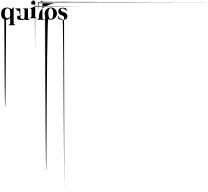

<svg xmlns="http://www.w3.org/2000/svg" viewBox="-20 -770 8134 7497"><path d="M377 -65.4Q377 -67.4 377 -68.4Q376 -70.3 375 -70.3Q374 -71.3 373 -71.3Q372.1 -70.3 370.1 -68.4Q368.2 -65.4 364.3 -61.5Q360.4 -57.6 355.5 -51.8Q350.6 -45.9 342.8 -40Q335 -34.2 326.2 -27.3Q317.4 -21.5 305.7 -16.6Q294.9 -12.7 281.2 -7.8Q267.6 -2.9 252 -1Q236.3 1 218.8 1Q198.2 3448.2 180.7 3448.2Q180.7 3448.2 180.7 3448.2Q163.1 3445.3 148.4 -9.8Q133.8 -14.6 120.1 -22.5Q107.4 -29.3 96.7 -38.1Q85.9 -46.9 77.1 -57.6Q67.4 -67.4 60.5 -79.1Q52.7 -89.8 47.9 -101.6Q42 -114.3 37.1 -127Q33.2 -139.6 30.3 -152.3Q28.3 -165 26.4 -177.7Q24.4 -190.4 24.4 -202.1Q23.4 -214.8 23.4 -225.6Q23.4 -253.9 27.3 -279.3Q30.3 -305.7 37.1 -328.1Q43.9 -350.6 54.7 -370.1Q64.5 -389.6 78.1 -406.2Q92.8 -421.9 110.4 -434.6Q127 -446.3 148.4 -456.1Q168.9 -464.8 194.3 -469.7Q218.8 -473.6 246.1 -473.6Q261.7 -473.6 276.4 -472.7Q290 -471.7 302.7 -469.7Q314.5 -467.8 325.2 -464.8Q335.9 -462.9 346.7 -459Q356.4 -455.1 365.2 -450.2Q375 -445.3 383.8 -439.5Q391.6 -433.6 400.4 -427.7Q408.2 -420.9 417 -414.1Q418 -413.1 418.9 -412.1Q420.9 -412.1 420.9 -412.1Q421.9 -412.1 422.9 -412.1Q423.8 -412.1 426.8 -414.1Q429.7 -416 433.6 -418.9Q436.5 -421.9 441.4 -426.8Q446.3 -431.6 451.2 -435.5Q456.1 -440.4 461.9 -445.3Q467.8 -451.2 473.6 -456.1Q479.5 -461.9 484.4 -466.8Q489.3 -471.7 494.1 -476.6Q499 -481.4 502 -484.4Q502 -487.3 502.9 -487.3Q503.9 -488.3 504.9 -488.3Q505.9 -488.3 507.8 -487.3Q509.8 -487.3 510.7 -485.4Q512.7 -482.4 512.7 -479.5Q512.7 -453.1 512.7 -421.9Q512.7 -390.6 512.7 -371.1Q512.7 -337.9 512.7 -294.9Q512.7 -251 512.7 -203.1Q512.7 -114.3 512.7 -21.5Q512.7 70.3 512.7 131.8Q512.7 142.6 514.6 151.4Q516.6 159.2 521.5 165Q525.4 170.9 530.3 176.8Q535.2 181.6 541 185.5Q547.9 189.5 552.7 191.4Q558.6 193.4 563.5 195.3Q568.4 196.3 572.3 197.3Q576.2 198.2 578.1 199.2Q581.1 200.2 582 201.2Q584 201.2 584 202.1Q585 204.1 585.9 205.1Q585.9 205.1 585.9 206.1Q585.9 206.1 585 207Q585 209 585 210Q584 210.9 582 211.9Q581.1 212.9 579.1 213.9Q578.1 213.9 576.2 213.9Q510.7 213.9 437.5 213.9Q364.3 213.9 314.5 213.9Q312.5 213.9 310.5 213.9Q309.6 212.9 308.6 211.9Q306.6 211.9 306.6 210Q305.7 209 305.7 207Q305.7 206.1 305.7 205.1Q305.7 204.1 306.6 202.1Q306.6 201.2 308.6 200.2Q310.5 199.2 312.5 199.2Q314.5 199.2 318.4 198.2Q322.3 196.3 327.1 195.3Q333 193.4 337.9 191.4Q343.8 189.5 349.6 185.5Q355.5 181.6 360.4 176.8Q365.2 171.9 369.1 165Q374 159.2 376 151.4Q377.9 142.6 377.9 131.8Q377.9 83 377.9 27.3Q377 -28.3 377 -65.4ZM375 -308.6Q375 -314.5 375 -322.3Q374 -329.1 373 -336.9Q373 -344.7 371.1 -351.6Q369.1 -359.4 367.2 -367.2Q365.2 -374 362.3 -381.8Q360.4 -389.6 356.4 -396.5Q352.5 -403.3 347.7 -410.2Q343.8 -417 337.9 -421.9Q333 -426.8 326.2 -431.6Q320.3 -435.5 312.5 -439.5Q304.7 -442.4 295.9 -444.3Q288.1 -446.3 277.3 -446.3Q262.7 -446.3 250 -443.4Q238.3 -439.5 227.5 -431.6Q216.8 -423.8 208 -414.1Q200.2 -403.3 193.4 -389.6Q186.5 -377 181.6 -361.3Q177.7 -345.7 174.8 -328.1Q170.9 -309.6 169.9 -290Q168 -271.5 168 -251Q168 -245.1 168 -238.3Q168 -230.5 168 -220.7Q168 -210.9 168.9 -201.2Q169.9 -191.4 170.9 -180.7Q172.9 -169.9 174.8 -159.2Q177.7 -148.4 180.7 -137.7Q183.6 -127 187.5 -117.2Q192.4 -107.4 198.2 -98.6Q204.1 -89.8 211.9 -83Q219.7 -76.2 228.5 -69.3Q237.3 -63.5 249 -61.5Q259.8 -58.6 273.4 -58.6Q291 -58.6 303.7 -61.5Q317.4 -64.5 327.1 -70.3Q336.9 -77.1 345.7 -84Q353.5 -91.8 359.4 -100.6Q364.3 -109.4 368.2 -119.1Q372.1 -128.9 374 -138.7Q377 -148.4 377 -157.2Q377 -167 377 -174.8Q376 -208 376 -245.1Q375 -283.2 375 -308.6Z M1133.8 -5.9Q1135.7 -5.9 1137.7 -4.9Q1138.7 -3.9 1139.6 -2.9Q1140.6 -2.9 1140.6 -1Q1140.6 -1 1140.6 0Q1140.6 1 1140.6 2Q1140.6 12.7 1139.6 18.6Q1138.7 25.4 1137.7 26.4Q1136.7 16.6 1135.7 12.7Q1133.8 7.8 1131.8 7.8Q1099.6 7.8 1115.2 7.8Q1130.9 7.8 1099.6 7.8Q1094.7 7.8 1086.9 7.8Q1079.1 7.8 1068.4 7.8Q1056.6 7.8 1039.1 7.8Q1022.5 7.8 1001 7.8Q972.7 7.8 958 6.8Q943.4 6.8 941.4 5.9Q940.4 52.7 939.5 52.7Q939.5 52.7 939.5 52.7Q938.5 49.8 938.5 -2Q938.5 -9.8 938.5 -17.6Q938.5 -26.4 938.5 -31.2Q927.7 -20.5 914.1 -11.7Q900.4 -2.9 883.8 5.9Q867.2 12.7 846.7 17.6Q825.2 21.5 800.8 21.5Q780.3 21.5 795.9 19.5Q810.5 17.6 861.3 12.7Q783.2 7.8 736.3 2Q689.5 -3.9 675.8 -11.7Q671.9 -18.6 667 -27.3Q663.1 -36.1 657.2 -44.9Q653.3 -207 650.4 -216.8Q646.5 -227.5 644.5 -87.9Q642.6 -98.6 640.6 -108.4Q639.6 -119.1 639.6 -128.9Q639.6 -139.6 689.5 -149.4Q739.3 -159.2 838.9 -168Q786.1 -185.5 765.6 -204.1Q746.1 -221.7 741.2 -240.2Q738.3 -252.9 738.3 -264.6Q739.3 -276.4 738.3 -288.1Q736.3 -309.6 719.7 -329.1Q702.1 -348.6 638.7 -364.3Q638.7 -374 636.7 -381.8Q634.8 -390.6 630.9 -396.5Q627 -402.3 622.1 -407.2Q618.2 -411.1 612.3 -414.1Q607.4 -418 602.5 -420.9Q597.7 -422.9 592.8 -424.8Q586.9 -425.8 584 -426.8Q581.1 -427.7 578.1 -427.7Q576.2 -427.7 575.2 -427.7Q573.2 -428.7 572.3 -430.7Q572.3 -431.6 571.3 -433.6Q571.3 -434.6 571.3 -436.5Q571.3 -437.5 572.3 -438.5Q573.2 -439.5 574.2 -440.4Q575.2 -441.4 577.1 -441.4Q578.1 -442.4 581.1 -442.4Q626 -442.4 676.8 -442.4Q727.5 -442.4 761.7 -442.4Q767.6 -442.4 770.5 -439.5Q773.4 -436.5 773.4 -429.7Q773.4 -355.5 773.4 -274.4Q773.4 -192.4 773.4 -137.7Q773.4 -127.9 774.4 -117.2Q776.4 -107.4 777.3 -97.7Q779.3 -87.9 782.2 -78.1Q785.2 -69.3 790 -61.5Q793.9 -52.7 799.8 -46.9Q806.6 -41 814.5 -35.2Q823.2 -30.3 833 -27.3Q843.8 -25.4 856.4 -25.4Q871.1 -25.4 881.8 -28.3Q892.6 -31.2 900.4 -37.1Q909.2 -43 915 -50.8Q920.9 -58.6 925.8 -67.4Q929.7 -76.2 932.6 -85.9Q935.5 -95.7 936.5 -107.4Q938.5 -118.2 938.5 -127.9Q938.5 -138.7 938.5 -149.4Q938.5 -203.1 938.5 -264.6Q938.5 -325.2 938.5 -366.2Q938.5 -376 936.5 -383.8Q934.6 -392.6 930.7 -398.4Q926.8 -404.3 921.9 -409.2Q918 -414.1 913.1 -417Q907.2 -420.9 902.3 -423.8Q897.5 -425.8 892.6 -427.7Q887.7 -428.7 884.8 -429.7Q880.9 -430.7 878.9 -430.7Q876 -430.7 875 -430.7Q873 -431.6 873 -433.6Q872.1 -432.6 872.1 -433.6Q872.1 -434.6 872.1 -436.5Q872.1 -437.5 872.1 -438.5Q873 -439.5 875 -440.4Q875 -441.4 877 -441.4Q877.9 -442.4 880.9 -442.4Q925.8 -442.4 976.6 -442.4Q1028.3 -442.4 1061.5 -442.4Q1067.4 -442.4 1070.3 -439.5Q1073.2 -436.5 1073.2 -429.7Q1073.2 -338.9 1073.2 -238.3Q1073.2 -137.7 1073.2 -70.3Q1073.2 -60.5 1076.2 -52.7Q1078.1 -43.9 1082 -38.1Q1085 -32.2 1089.8 -27.3Q1094.7 -22.5 1099.6 -19.5Q1104.5 -16.6 1110.4 -13.7Q1115.2 -11.7 1119.1 -10.7Q1125 -8.8 1127.9 -7.8Q1131.8 -6.8 1133.8 -5.9Z M1344.7 -137.7Q1344.7 -127.9 1346.7 -120.1Q1348.6 -112.3 1352.5 -106.4Q1356.4 -99.6 1360.4 -95.7Q1365.2 -90.8 1370.1 -86.9Q1376 -84 1380.9 -82Q1385.7 -79.1 1390.6 -78.1Q1395.5 -76.2 1399.4 -76.2Q1402.3 -75.2 1404.3 -75.2Q1407.2 -75.2 1408.2 -74.2Q1410.2 -73.2 1410.2 -72.3Q1411.1 -70.3 1411.1 -69.3Q1411.1 -68.4 1411.1 -67.4Q1411.1 -65.4 1410.2 -64.5Q1409.2 -62.5 1408.2 -61.5Q1408.2 -61.5 1406.2 -60.5Q1405.3 -59.6 1402.3 -59.6Q1355.5 -59.6 1285.2 -59.6Q1214.8 -59.6 1151.4 -59.6Q1149.4 -59.6 1147.5 -60.5Q1146.5 -61.5 1145.5 -61.5Q1144.5 -63.5 1143.6 -64.5Q1142.6 -65.4 1142.6 -67.4Q1142.6 -67.4 1142.6 -69.3Q1142.6 -70.3 1143.6 -71.3Q1144.5 -71.3 1145.5 -72.3Q1147.5 -73.2 1149.4 -74.2Q1151.4 -75.2 1155.3 -76.2Q1158.2 -77.1 1164.1 -79.1Q1168.9 -80.1 1173.8 -83Q1178.7 -85 1183.6 -87.9Q1188.5 -90.8 1193.4 -95.7Q1198.2 -100.6 1201.2 -107.4Q1205.1 -113.3 1207 -121.1Q1210 -128.9 1210 -138.7Q1210 -190.4 1210 -268.6Q1210 -347.7 1210 -417Q1210 -419.9 1208 -421.9Q1207 -423.8 1203.1 -424.8Q1203.1 -424.8 1201.2 -424.8Q1199.2 -424.8 1196.3 -425.8Q1193.4 -427.7 1190.4 -428.7Q1186.5 -429.7 1182.6 -429.7Q1177.7 -430.7 1174.8 -431.6Q1170.9 -432.6 1168 -432.6Q1165 -433.6 1162.1 -434.6Q1160.2 -434.6 1159.2 -434.6Q1156.2 -435.5 1154.3 -437.5Q1152.3 -439.5 1152.3 -442.4Q1152.3 -444.3 1154.3 -446.3Q1156.2 -448.2 1159.2 -449.2Q1168.9 -451.2 1180.7 -455.1Q1191.4 -458 1202.1 -461.9Q1213.9 -465.8 1225.6 -469.7Q1237.3 -474.6 1249 -478.5Q1259.8 -483.4 1270.5 -488.3Q1282.2 -494.1 1293 -500Q1302.7 -504.9 1780.3 -511.7Q2256.8 -517.6 3200.2 -524.4Q2267.6 -524.4 1802.7 -525.4Q1336.9 -526.4 1339.8 -526.4Q1341.8 -525.4 1342.8 -523.4Q1344.7 -521.5 1344.7 -517.6Q1344.7 -446.3 1344.7 -339.8Q1344.7 -233.4 1344.7 -137.7ZM1354.5 -670.9Q1354.5 -663.1 1353.5 -179.7Q1351.6 302.7 1348.6 1259.8Q1345.7 317.4 1340.8 -151.4Q1336.9 -620.1 1331.1 -614.3Q1324.2 -608.4 1317.4 -604.5Q1311.5 -599.6 1303.7 -596.7Q1295.9 -593.8 1288.1 -592.8Q1279.3 -590.8 1270.5 -590.8Q1261.7 -590.8 1253.9 -592.8Q1246.1 -593.8 1238.3 -596.7Q1231.4 -599.6 1224.6 -604.5Q1218.8 -608.4 1212.9 -614.3Q1207 -619.1 1203.1 -625Q1199.2 -631.8 1196.3 -638.7Q1193.4 -646.5 1192.4 -654.3Q1190.4 -662.1 1190.4 -669.9Q1190.4 -678.7 1191.4 -685.5Q1192.4 -692.4 1196.3 -700.2Q1200.2 -707 1204.1 -713.9Q1209 -719.7 1214.8 -725.6Q1220.7 -631.8 1227.5 -635.7Q1234.4 -640.6 1241.2 -743.2Q1249 -746.1 1257.8 -748Q1265.6 -750 1274.4 -750Q1283.2 -750 1292 -748Q1299.8 -747.1 1307.6 -744.1Q1315.4 -741.2 1321.3 -736.3Q1327.1 -732.4 1333 -726.6Q1337.9 -721.7 1341.8 -715.8Q1346.7 -710 1349.6 -702.1Q1352.5 -694.3 1353.5 -686.5Q1354.5 -679.7 1354.5 -670.9Z M1636.7 -742.2Q1636.7 -746.1 1635.7 -748Q1633.8 -750 1631.8 -750Q1629.9 -750 1627 -749Q1625 -748 1622.1 -747.1Q1613.3 -741.2 1603.5 -735.4Q1593.8 -729.5 1584 -723.6Q1573.2 -718.8 1562.5 -713.9Q1550.8 -708 1540 -703.1Q1527.3 -698.2 3166 -694.3Q4804.7 -689.5 8093.8 -685.5Q4782.2 -682.6 3122.1 -679.7Q1460.9 -675.8 1451.2 -673.8Q1447.3 -672.9 1445.3 -670.9Q1443.4 -668.9 1443.4 -667Q1444.3 -664.1 1446.3 -662.1Q1447.3 -661.1 1451.2 -660.2Q1451.2 -660.2 1453.1 -659.2Q1456.1 -659.2 1459 -658.2Q1462.9 -357.4 1465.8 -356.4Q1469.7 -355.5 1473.6 -654.3Q1477.5 -353.5 1481.4 -352.5Q1485.4 -351.6 1488.3 -651.4Q1492.2 -650.4 1493.2 -649.4Q1495.1 -649.4 1496.1 -649.4Q1499 -648.4 1650.4 -646.5Q1801.8 -643.6 2101.6 -640.6Q1944.3 -604.5 1838.9 -559.6Q1733.4 -515.6 1666 -465.8Q1623 -433.6 1594.7 -400.4Q1565.4 -366.2 1546.9 -332Q1512.7 -268.6 1507.8 -204.1Q1502 -140.6 1502 -81.1Q1502 -70.3 1499 -62.5Q1497.1 -53.7 1493.2 -47.9Q1488.3 -42 1483.4 -37.1Q1478.5 -32.2 1472.7 -28.3Q1466.8 -24.4 1460.9 -21.5Q1456.1 -19.5 1451.2 -17.6Q1445.3 -16.6 1441.4 -15.6Q1437.5 -13.7 1435.5 -13.7Q1433.6 -13.7 1431.6 -13.7Q1430.7 -12.7 1429.7 -10.7Q1428.7 -9.8 1428.7 -8.8Q1428.7 -7.8 1428.7 -5.9Q1428.7 -4.9 1429.7 -3.9Q1430.7 -2.9 1431.6 -1Q1432.6 0 1433.6 0Q1435.5 1 1437.5 1Q1487.3 1 1560.5 1Q1634.8 1 1700.2 1Q1701.2 1 1703.1 0Q1705.1 0 1706.1 -1Q1707 2957 1708 2956.1Q1708 2956.1 1708 2956.1Q1709 2955.1 1709 -5.9Q1709 -7.8 1709 -8.8Q1709 -9.8 1709 -10.7Q1708 -11.7 1706.1 -12.7Q1705.1 -13.7 1703.1 -13.7Q1700.2 -14.6 1696.3 -15.6Q1693.4 -16.6 1687.5 -17.6Q1682.6 -19.5 1676.8 -21.5Q1671.9 -24.4 1666 -28.3Q1660.2 -32.2 1655.3 -37.1Q1650.4 -42 1645.5 -47.9Q1641.6 -53.7 1638.7 -62.5Q1636.7 -70.3 1636.7 -81.1Q1636.7 -161.1 1636.7 -271.5Q1636.7 -381.8 1636.7 -498Q1636.7 -560.5 1636.7 -622.1Q1636.7 -684.6 1636.7 -742.2Z M1966.8 -475.6Q1992.2 -475.6 2016.6 -471.7Q2040 -466.8 2062.5 -458Q2084 -449.2 2102.5 -436.5Q2121.1 -423.8 2135.7 -408.2Q2151.4 -391.6 2164.1 -373Q2175.8 -354.5 2184.6 -333Q2193.4 -311.5 2197.3 -288.1Q2201.2 -265.6 2202.1 -241.2Q2202.1 -215.8 2197.3 -192.4Q2192.4 -169.9 2182.6 -147.5Q2173.8 -126 2160.2 -106.4Q2147.5 -87.9 2130.9 -72.3Q2114.3 -55.7 2094.7 -42Q2075.2 -29.3 2052.7 -19.5Q2030.3 -9.8 2006.8 -5.9Q1982.4 -1 1957 -1Q1931.6 -1 1908.2 -4.9Q1883.8 -9.8 1862.3 -18.6Q1840.8 -27.3 1821.3 1452.1Q1802.7 2931.6 1788.1 5901.4Q1772.5 5900.4 1760.7 4389.6Q1748 2877.9 1740.2 -143.6Q1731.4 -165 1726.6 -187.5Q1721.7 -210.9 1721.7 -235.4Q1721.7 -260.7 1726.6 -284.2Q1731.4 -306.6 1741.2 -329.1Q1751 -350.6 1763.7 -370.1Q1776.4 -388.7 1793 -405.3Q1809.6 -420.9 1829.1 -434.6Q1848.6 -447.3 1871.1 -457Q1893.6 -466.8 1918 -470.7Q1941.4 -475.6 1966.8 -475.6ZM1961.9 -27.3Q1973.6 -27.3 1984.4 -32.2Q1995.1 -36.1 2003.9 -44.9Q2012.7 -52.7 2020.5 -64.5Q2028.3 -75.2 2033.2 -89.8Q2039.1 -104.5 2043.9 -121.1Q2047.9 -137.7 2050.8 -157.2Q2053.7 -176.8 2055.7 -196.3Q2056.6 -216.8 2056.6 -239.3Q2056.6 -260.7 2055.7 -281.2Q2053.7 -301.8 2050.8 -320.3Q2047.9 -339.8 2043.9 -356.4Q2039.1 -374 2033.2 -387.7Q2027.3 -402.3 2020.5 -414.1Q2012.7 -424.8 2003.9 -432.6Q1995.1 -441.4 1984.4 -445.3Q1973.6 -450.2 1961.9 -450.2Q1950.2 -450.2 1939.5 -446.3Q1928.7 -442.4 1919.9 -433.6Q1911.1 -425.8 1903.3 -414.1Q1896.5 -403.3 1889.6 -388.7Q1883.8 -375 1879.9 -358.4Q1875 -340.8 1872.1 -322.3Q1869.1 -302.7 1867.2 -282.2Q1866.2 -261.7 1866.2 -240.2Q1866.2 -217.8 1867.2 -197.3Q1869.1 -177.7 1872.1 -158.2Q1875 -138.7 1879.9 -122.1Q1883.8 -105.5 1889.6 -90.8Q1896.5 -76.2 1903.3 -65.4Q1911.1 -53.7 1919.9 -45.9Q1928.7 -37.1 1939.5 -32.2Q1950.2 -27.3 1961.9 -27.3Z M2261.7 -37.1Q2262.7 -36.1 2262.7 -35.2Q2263.7 -35.2 2263.7 -34.2Q2264.6 -33.2 2268.6 -31.2Q2272.5 -29.3 2278.3 -26.4Q2284.2 -23.4 2292 -19.5Q2300.8 -16.6 2311.5 -12.7Q2321.3 -8.8 2334 -5.9Q2347.7 -2.9 2363.3 0Q2377.9 2.9 2395.5 4.9Q2414.1 5.9 2432.6 5.9Q2456.1 5.9 2476.6 2.9Q2497.1 0 2513.7 -4.9Q2531.2 -9.8 2544.9 -17.6Q2558.6 -25.4 2570.3 -35.2Q2581.1 -44.9 2588.9 -56.6Q2596.7 -68.4 2602.5 -81.1Q2607.4 -93.8 2609.4 -108.4Q2612.3 -122.1 2612.3 -137.7Q2612.3 -168 2602.5 -192.4Q2592.8 -217.8 2574.2 -237.3Q2555.7 -256.8 2527.3 -271.5Q2500 -287.1 2462.9 -297.9Q2445.3 -303.7 2430.7 -309.6Q2416 -314.5 2405.3 -320.3Q2394.5 -325.2 2386.7 -330.1Q2377.9 -335.9 2372.1 -340.8Q2366.2 -346.7 2362.3 -351.6Q2359.4 -357.4 2357.4 -363.3Q2354.5 -368.2 2353.5 -374Q2353.5 -379.9 2353.5 -385.7Q2353.5 -398.4 2356.4 -408.2Q2360.4 -418 2368.2 -425.8Q2375 -434.6 2385.7 -438.5Q2397.5 -442.4 2413.1 -442.4Q2427.7 -442.4 2441.4 -439.5Q2456.1 -435.5 2468.8 -429.7Q2482.4 -423.8 2494.1 -417Q2505.9 -409.2 2516.6 -401.4Q2528.3 -392.6 2537.1 -384.8Q2546.9 -376 2553.7 -368.2Q2561.5 -359.4 2567.4 -352.5Q2572.3 -346.7 2576.2 -340.8Q2577.1 -337.9 2580.1 -337.9Q2582 -336.9 2584 -337.9Q2585.9 -338.9 2586.9 -340.8Q2587.9 -342.8 2586.9 -344.7Q2586.9 -345.7 2586.9 -348.6Q2586.9 -352.5 2585 -359.4Q2584 -366.2 2583 -373Q2582 -379.9 2580.1 -386.7Q2578.1 -394.5 2577.1 -401.4Q2576.2 -408.2 2575.2 -415Q2574.2 -421.9 2573.2 -424.8Q2573.2 -428.7 2573.2 -428.7Q2573.2 -429.7 2572.3 -430.7Q2572.3 -431.6 2572.3 -431.6Q2571.3 -431.6 2570.3 -432.6Q2569.3 -433.6 2568.4 -433.6Q2567.4 -433.6 2564.5 -435.5Q2561.5 -436.5 2554.7 -440.4Q2548.8 -442.4 2541 -445.3Q2533.2 -448.2 2523.4 -451.2Q2513.7 -454.1 2502 -457Q2490.2 -460 2477.5 -461.9Q2463.9 -463.9 2449.2 -465.8Q2434.6 -466.8 2418.9 -466.8Q2394.5 -466.8 2375 -462.9Q2354.5 -460 2338.9 -453.1Q2323.2 -446.3 2310.5 -437.5Q2297.9 -429.7 2289.1 -418.9Q2280.3 -409.2 2274.4 -398.4Q2267.6 -387.7 2263.7 -376Q2260.7 -364.3 2258.8 -353.5Q2256.8 -342.8 2256.8 -333Q2256.8 -320.3 2258.8 -308.6Q2259.8 -295.9 2262.7 -285.2Q2265.6 -273.4 2271.5 -262.7Q2276.4 -252 2283.2 -242.2Q2290 -232.4 2298.8 -223.6Q2307.6 -214.8 2319.3 -207Q2330.1 -199.2 2344.7 -191.4Q2358.4 -184.6 2375 -178.7Q2392.6 -171.9 2407.2 -166Q2421.9 -160.2 2431.6 -153.3Q2442.4 -146.5 2451.2 -139.6Q2459 -133.8 2464.8 -127Q2470.7 -120.1 2474.6 -114.3Q2478.5 -107.4 2480.5 -100.6Q2482.4 2905.3 2483.4 2912.1Q2484.4 2918 2484.4 -75.2Q2484.4 -62.5 2485.4 1632.8Q2485.4 3328.1 2488.3 6707Q2469.7 3343.8 2454.1 1663.1Q2437.5 -17.6 2422.9 -17.6Q2411.1 -17.6 2399.4 -19.5Q2387.7 -21.5 2377 -26.4Q2366.2 -30.3 2356.4 -36.1Q2345.7 -41 2336.9 -46.9Q2328.1 -53.7 2320.3 -60.5Q2311.5 -67.4 2303.7 -75.2Q2296.9 -82 2290 -88.9Q2284.2 -95.7 2279.3 -101.6Q2273.4 -108.4 2275.4 -114.3Q2276.4 -119.1 2283.2 -124Q2269.5 -128.9 2265.6 -131.8Q2261.7 -133.8 2265.6 -134.8Q2259.8 -137.7 2254.9 -137.7Q2250 -138.7 2248 -137.7Q2246.1 -137.7 2244.1 -135.7Q2244.1 -134.8 2244.1 -132.8Q2244.1 -131.8 2244.1 -129.9Q2244.1 -128.9 2245.1 -119.1Q2245.1 -110.4 2247.1 -91.8Q2249 -94.7 2250 -92.8Q2251 -89.8 2252 -82Q2253.9 -74.2 2254.9 -67.4Q2255.9 -59.6 2256.8 -52.7Q2257.8 -45.9 2258.8 -43Q2258.8 -40 2258.8 -39.1Q2258.8 -37.1 2259.8 -37.1Q2259.8 -36.1 2261.7 -37.1Z"/></svg>

Font: Mermaid
Style: Bold
Weight: 400
Designer: Scott Simpson
Version: Version 1.001